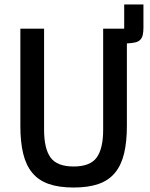

<svg xmlns="http://www.w3.org/2000/svg" viewBox="-20 -826 669 858"><path d="M547 -263Q547 -192 534.5 -140Q522 -88 494 -54Q466 -20 420.5 -4Q375 12 309 12Q243 12 197.5 -4Q152 -20 124 -54Q96 -88 83.5 -140Q71 -192 71 -263V-698H177V-246Q177 -162 206 -122Q235 -82 309 -82Q383 -82 412 -122Q441 -162 441 -246V-698H535V-806H621V-703Q621 -683 618 -670Q615 -657 607 -648.5Q599 -640 584.5 -636.5Q570 -633 547 -632V-263Z"/></svg>

Font: IBM Plex Sans Condensed Medium
Style: Regular
Weight: 500
Width: 3
Designer: Mike Abbink, Paul van der Laan, Pieter van Rosmalen
Foundry: Bold Monday
Version: Version 1.3